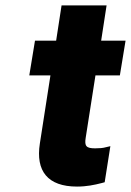

<svg xmlns="http://www.w3.org/2000/svg" viewBox="-20 -678 483 708"><path d="M88 -400H166L127 -149C111 -47 156 10 264 10C299 10 328 4 355 -3L366 -6L387 -139L370 -135C360 -132 346 -131 331 -131C298 -131 291 -139 296 -170L332 -400H422L443 -528H353L373 -658H207L187 -528H109Z"/></svg>

Font: Asimov Pro
Style: UltObl
Weight: 900
Designer: Google
Version: Version 2.000980; 2014